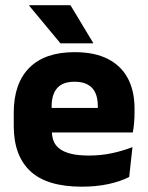

<svg xmlns="http://www.w3.org/2000/svg" viewBox="-20 -707 570 740"><path d="M295 12.5Q161 12.5 97 -47.2Q33 -107 33 -221.5V-272.5Q33 -385.5 93 -445.8Q153 -506 267.5 -506Q344.5 -506 395.8 -479.8Q447 -453.5 472.8 -405Q498.5 -356.5 498.5 -288.5V-272Q498.5 -253 496.8 -233.2Q495 -213.5 492 -196.5H354Q356 -225.5 356.5 -251.2Q357 -277 357 -298Q357 -328.5 347.5 -349.2Q338 -370 318.2 -381Q298.5 -392 267.5 -392Q221.5 -392 200.2 -367.2Q179 -342.5 179 -297V-252L180 -235.5V-200.5Q180 -181.5 186.2 -164.5Q192.5 -147.5 208.2 -134.8Q224 -122 251.8 -114.8Q279.5 -107.5 322.5 -107.5Q368 -107.5 410 -116.2Q452 -125 490.5 -140L478 -25Q444 -7.5 397.5 2.5Q351 12.5 295 12.5ZM114 -196.5V-291H461V-196.5ZM251.5 -687 339 -542V-540H213L92.5 -685V-687Z"/></svg>

Font: Anek Latin
Style: Bold
Weight: 700
Designer: Yesha Goshar
Foundry: Ek Type
Version: Version 1.003